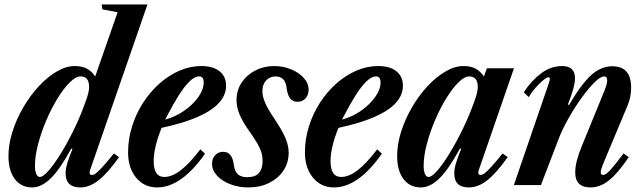

<svg xmlns="http://www.w3.org/2000/svg" viewBox="-20 -831 2886 862"><path d="M124.5 10.5Q75 10.5 46.5 -27.2Q18 -65 18 -130Q18 -183.5 36 -240.2Q54 -297 84.8 -349.5Q115.5 -402 154.2 -443.8Q193 -485.5 234.8 -510Q276.5 -534.5 316 -534.5Q347 -534.5 368.8 -523.5Q390.5 -512.5 407.5 -488L508 -776L439.5 -789L436.5 -811H642L384.5 -67.5Q381 -57.5 383 -51.5Q385 -45.5 392.5 -45.5Q400.5 -45.5 411.2 -53.5Q422 -61.5 440.8 -82.2Q459.5 -103 491.5 -142L514.5 -125.5Q461.5 -51.5 421.2 -20.5Q381 10.5 339.5 10.5Q307.5 10.5 291 -5.5Q274.5 -21.5 274.5 -52.5Q274.5 -73 282 -98Q289.5 -123 305.5 -162.5L300 -164Q249 -70.5 207.5 -30Q166 10.5 124.5 10.5ZM159 -36.5Q173.5 -36.5 198.8 -65.5Q224 -94.5 253.8 -142.8Q283.5 -191 312.2 -250Q341 -309 362 -368.5Q373 -398 376.5 -413.2Q380 -428.5 380 -441Q380 -488 342 -488Q320 -488 292.8 -460.8Q265.5 -433.5 238 -388.8Q210.5 -344 187.8 -290.5Q165 -237 151 -183.5Q137 -130 137 -86.5Q137 -63.5 142.8 -50Q148.5 -36.5 159 -36.5Z M685.5 10.5Q627.5 10.5 591.2 -33.2Q555 -77 555 -147Q555 -206.5 572.8 -263.2Q590.5 -320 622 -369Q653.5 -418 695.2 -455.2Q737 -492.5 785.2 -513.5Q833.5 -534.5 884 -534.5Q936.5 -534.5 965.8 -511Q995 -487.5 995 -446Q995 -404 962.8 -368.8Q930.5 -333.5 866 -305.5Q801.5 -277.5 705.5 -257Q688.5 -215.5 679.2 -177Q670 -138.5 670 -107.5Q670 -36.5 717.5 -36.5Q752 -36.5 790.8 -66Q829.5 -95.5 879.5 -160.5L900.5 -141Q794 10.5 685.5 10.5ZM721.5 -294Q766.5 -306 806 -333.2Q845.5 -360.5 870 -394.8Q894.5 -429 894.5 -461Q894.5 -488 874 -488Q854 -488 831 -465.5Q808 -443 783.2 -404Q758.5 -365 733 -316Z M1095 10.5Q1051.5 10.5 1014.2 -3.8Q977 -18 954.5 -42.2Q932 -66.5 932 -96Q932 -119.5 946.2 -134.5Q960.5 -149.5 982 -149.5Q1002.5 -149.5 1014.2 -135Q1026 -120.5 1029.5 -92.5Q1033.5 -60.5 1048.5 -48Q1063.5 -35.5 1089 -35.5Q1127 -35.5 1143 -55Q1159 -74.5 1159 -107.5Q1159 -126 1154.5 -143.5Q1150 -161 1137 -184.2Q1124 -207.5 1098.5 -243Q1068 -286 1055 -318.5Q1042 -351 1042 -381Q1042 -426 1065 -460.5Q1088 -495 1126.5 -514.8Q1165 -534.5 1211 -534.5Q1250.5 -534.5 1285.8 -520.2Q1321 -506 1343.2 -481.8Q1365.5 -457.5 1365.5 -428Q1365.5 -404.5 1351.5 -389.2Q1337.5 -374 1315.5 -374Q1275 -374 1267.5 -432Q1264 -464 1250.5 -476Q1237 -488 1218 -488Q1192 -488 1175 -470Q1158 -452 1158 -422Q1158 -398 1170.5 -369.2Q1183 -340.5 1208.5 -303Q1247 -245.5 1261.5 -211.2Q1276 -177 1276 -146Q1276 -100 1252.2 -64.8Q1228.5 -29.5 1187.8 -9.5Q1147 10.5 1095 10.5Z M1479.5 10.5Q1421.5 10.5 1385.2 -33.2Q1349 -77 1349 -147Q1349 -206.5 1366.8 -263.2Q1384.5 -320 1416 -369Q1447.5 -418 1489.2 -455.2Q1531 -492.5 1579.2 -513.5Q1627.5 -534.5 1678 -534.5Q1730.5 -534.5 1759.8 -511Q1789 -487.5 1789 -446Q1789 -404 1756.8 -368.8Q1724.5 -333.5 1660 -305.5Q1595.5 -277.5 1499.5 -257Q1482.5 -215.5 1473.2 -177Q1464 -138.5 1464 -107.5Q1464 -36.5 1511.5 -36.5Q1546 -36.5 1584.8 -66Q1623.5 -95.5 1673.5 -160.5L1694.5 -141Q1588 10.5 1479.5 10.5ZM1515.5 -294Q1560.5 -306 1600 -333.2Q1639.5 -360.5 1664 -394.8Q1688.5 -429 1688.5 -461Q1688.5 -488 1668 -488Q1648 -488 1625 -465.5Q1602 -443 1577.2 -404Q1552.5 -365 1527 -316Z M1869.5 10.5Q1820 10.5 1791.5 -27.2Q1763 -65 1763 -130Q1763 -183.5 1781 -240.2Q1799 -297 1829.8 -349.5Q1860.5 -402 1899.2 -443.8Q1938 -485.5 1979.8 -510Q2021.5 -534.5 2061 -534.5Q2092 -534.5 2113.8 -523.5Q2135.5 -512.5 2152.5 -488L2166 -524.5H2287.5L2129.5 -67.5Q2126 -57.5 2128 -51.5Q2130 -45.5 2137.5 -45.5Q2145.5 -45.5 2156.2 -53.5Q2167 -61.5 2185.8 -82.2Q2204.5 -103 2236.5 -142L2259.5 -125.5Q2206.5 -51.5 2166.2 -20.5Q2126 10.5 2084.5 10.5Q2019.5 10.5 2019.5 -52.5Q2019.5 -73 2027 -98Q2034.5 -123 2050.5 -162.5L2045 -164Q1994 -70.5 1952.5 -30Q1911 10.5 1869.5 10.5ZM1904 -36.5Q1918.5 -36.5 1943.8 -65.5Q1969 -94.5 1998.5 -142.8Q2028 -191 2056.8 -250Q2085.5 -309 2107 -368.5Q2118 -398 2121.5 -413.2Q2125 -428.5 2125 -441Q2125 -464 2115.2 -476Q2105.5 -488 2087 -488Q2065 -488 2037.8 -460.8Q2010.5 -433.5 1983 -388.8Q1955.5 -344 1932.8 -290.5Q1910 -237 1896 -183.5Q1882 -130 1882 -86.5Q1882 -63.5 1887.8 -50Q1893.5 -36.5 1904 -36.5Z M2631 10.5Q2562.5 10.5 2562.5 -57Q2562.5 -104 2592 -175L2695 -427Q2706 -455 2706 -470Q2706 -488 2693 -488Q2676 -488 2648.2 -460.5Q2620.5 -433 2589.5 -389.5Q2558.5 -346 2531 -297.2Q2503.5 -248.5 2487.5 -206L2408.5 0H2287L2443.5 -456Q2446 -464.5 2447.2 -469Q2448.5 -473.5 2448.5 -476.5Q2448.5 -484 2442 -484Q2434.5 -484 2417.2 -469.5Q2400 -455 2382.2 -434.5Q2364.5 -414 2354 -395L2331.5 -416.5Q2365.5 -469 2409.5 -501.8Q2453.5 -534.5 2503.5 -534.5Q2561.5 -534.5 2561.5 -479.5Q2561.5 -461 2554.5 -434.2Q2547.5 -407.5 2529.5 -361.5L2535 -360Q2590 -454 2634.2 -493.8Q2678.5 -533.5 2729 -533.5Q2813.5 -533.5 2813.5 -438Q2813.5 -394.5 2797 -356L2686.5 -92Q2682 -81 2679.5 -72Q2677 -63 2677 -57.5Q2677 -45.5 2687.5 -45.5Q2700 -45.5 2720 -67.5Q2740 -89.5 2779.5 -142L2803 -125.5Q2754 -53 2714 -21.2Q2674 10.5 2631 10.5Z"/></svg>

Font: Libre Caslon Condensed
Style: Italic
Weight: 400
Italic angle: -22.583°
Designer: Pablo Impallari, Rodrigo Fuenzalida, Katja Schimmel, Ertekin Erdin
Foundry: Pablo Impallari, Rodrigo Fuenzalida
Version: Version 2.000;gftools[0.9.33]